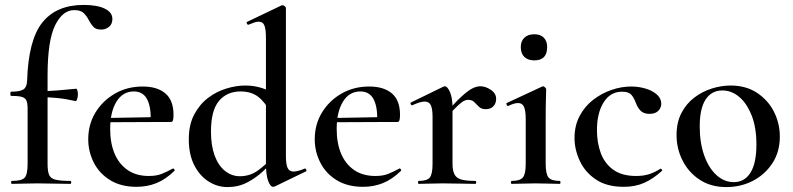

<svg xmlns="http://www.w3.org/2000/svg" viewBox="-20 -746 3218 779"><path d="M29 0Q25 0 25 -6Q25 -12 29 -12Q68 -12 80 -25Q92 -38 92 -81V-306Q92 -329 86.5 -339.5Q81 -350 66.5 -353.5Q52 -357 25 -357Q22 -357 22 -365.5Q22 -374 25 -374Q62 -374 75.5 -383.5Q89 -393 90 -418Q95 -584 152 -655Q209 -726 319 -726Q374 -726 405 -711Q436 -696 436 -669Q436 -648 422 -637Q408 -626 391 -626Q369 -626 359 -637Q349 -648 341 -663Q332 -681 319.5 -693Q307 -705 281 -705Q234 -705 203.5 -643Q173 -581 173 -439V-81Q173 -52 179 -37Q185 -22 205 -17Q225 -12 265 -12Q269 -12 269 -6Q269 0 265 0Q231 0 198.5 -1Q166 -2 131 -2Q103 -2 76.5 -1Q50 0 29 0ZM286 -336Q247 -345 211.5 -348.5Q176 -352 136 -352V-376Q175 -376 211.5 -379Q248 -382 289 -386Q292 -386 294 -379Q296 -372 296 -362Q296 -353 293 -344Q290 -335 286 -336Z M534 12Q471 12 427 -15Q383 -42 360.5 -86.5Q338 -131 338 -181Q338 -241 367 -289Q396 -337 446 -366Q496 -395 559 -395Q618 -395 651 -367Q684 -339 684 -280Q684 -267 682 -259Q680 -251 673 -251H591Q594 -309 577.5 -342Q561 -375 523 -375Q478 -375 452.5 -333.5Q427 -292 427 -223Q427 -165 445 -122.5Q463 -80 498 -56Q533 -32 584 -32Q615 -32 636 -40.5Q657 -49 681 -62Q683 -64 686.5 -60Q690 -56 688 -53Q652 -18 614.5 -3Q577 12 534 12ZM398 -250 397 -267 619 -271V-251Z M903 13Q861 13 825 -10.5Q789 -34 767.5 -77Q746 -120 746 -181Q746 -240 768 -281.5Q790 -323 824.5 -349Q859 -375 899 -387Q939 -399 975 -399Q1011 -399 1042 -389Q1073 -379 1098 -363L1079 -287Q1057 -330 1028.5 -352.5Q1000 -375 956 -375Q901 -375 868.5 -336.5Q836 -298 836 -212Q836 -155 851 -114.5Q866 -74 893 -52.5Q920 -31 953 -31Q994 -31 1026 -54Q1058 -77 1087 -109L1096 -101Q1075 -77 1046.5 -50.5Q1018 -24 982.5 -5.5Q947 13 903 13ZM1140 -714V-114Q1140 -79 1147 -64.5Q1154 -50 1171 -50Q1179 -50 1190.5 -53Q1202 -56 1216 -62Q1219 -64 1222 -58.5Q1225 -53 1222 -51L1094 11Q1091 12 1088 12Q1077 12 1068 -12Q1059 -36 1059 -82V-592Q1059 -626 1053 -642Q1047 -658 1029 -658Q1021 -658 1011 -654.5Q1001 -651 989 -646Q985 -644 982 -650Q979 -656 982 -657L1122 -724Q1124 -725 1126 -725Q1130 -725 1135 -721Q1140 -717 1140 -714Z M1453 12Q1390 12 1346 -15Q1302 -42 1279.5 -86.5Q1257 -131 1257 -181Q1257 -241 1286 -289Q1315 -337 1365 -366Q1415 -395 1478 -395Q1537 -395 1570 -367Q1603 -339 1603 -280Q1603 -267 1601 -259Q1599 -251 1592 -251H1510Q1513 -309 1496.5 -342Q1480 -375 1442 -375Q1397 -375 1371.5 -333.5Q1346 -292 1346 -223Q1346 -165 1364 -122.5Q1382 -80 1417 -56Q1452 -32 1503 -32Q1534 -32 1555 -40.5Q1576 -49 1600 -62Q1602 -64 1605.5 -60Q1609 -56 1607 -53Q1571 -18 1533.5 -3Q1496 12 1453 12ZM1317 -250 1316 -267 1538 -271V-251Z M1793 -271 1786 -283Q1824 -328 1850.5 -352.5Q1877 -377 1895 -386.5Q1913 -396 1929 -396Q1950 -396 1971.5 -381.5Q1993 -367 1993 -345Q1993 -327 1982 -315Q1971 -303 1951 -303Q1933 -303 1923 -313Q1913 -323 1904 -332Q1895 -341 1879 -341Q1871 -341 1862 -336.5Q1853 -332 1837 -317Q1821 -302 1793 -271ZM1679 0Q1676 0 1676 -6Q1676 -12 1679 -12Q1713 -12 1724 -26Q1735 -40 1735 -81V-272Q1735 -304 1728 -319Q1721 -334 1703 -334Q1694 -334 1681 -330Q1668 -326 1653 -319Q1649 -318 1646.5 -323.5Q1644 -329 1647 -330L1778 -394Q1783 -396 1785 -396Q1795 -396 1805.5 -373Q1816 -350 1816 -306V-81Q1816 -54 1824 -38.5Q1832 -23 1852 -17.5Q1872 -12 1908 -12Q1912 -12 1912 -6Q1912 0 1908 0Q1882 0 1848.5 -1Q1815 -2 1776 -2Q1749 -2 1723.5 -1Q1698 0 1679 0Z M2056 0Q2053 0 2053 -6Q2053 -12 2056 -12Q2090 -12 2101.5 -26Q2113 -40 2113 -81V-263Q2113 -297 2106 -312.5Q2099 -328 2082 -328Q2074 -328 2064 -325Q2054 -322 2042 -316Q2038 -315 2035.5 -321Q2033 -327 2036 -328L2180 -395Q2182 -396 2183 -396Q2187 -396 2191.5 -391.5Q2196 -387 2196 -384Q2196 -373 2195 -344Q2194 -315 2194 -264V-81Q2194 -40 2205.5 -26Q2217 -12 2251 -12Q2254 -12 2254 -6Q2254 0 2251 0Q2231 0 2206 -1Q2181 -2 2153 -2Q2126 -2 2100.5 -1Q2075 0 2056 0ZM2148 -501Q2122 -501 2107.5 -515Q2093 -529 2093 -555Q2093 -579 2107.5 -593Q2122 -607 2148 -607Q2173 -607 2186.5 -593Q2200 -579 2200 -555Q2200 -501 2148 -501Z M2511 12Q2442 12 2398 -17.5Q2354 -47 2332.5 -93Q2311 -139 2311 -186Q2311 -236 2331.5 -275Q2352 -314 2386 -340.5Q2420 -367 2460.5 -381Q2501 -395 2541 -395Q2570 -395 2598 -387Q2626 -379 2644.5 -363Q2663 -347 2663 -325Q2663 -309 2651 -296.5Q2639 -284 2615 -284Q2593 -284 2580.5 -295.5Q2568 -307 2560 -328Q2552 -350 2541 -362Q2530 -374 2504 -374Q2456 -374 2429 -330.5Q2402 -287 2402 -218Q2402 -167 2417.5 -125Q2433 -83 2468 -57.5Q2503 -32 2561 -32Q2590 -32 2612.5 -39Q2635 -46 2659 -61Q2661 -63 2664.5 -59Q2668 -55 2666 -53Q2631 -21 2594.5 -4.5Q2558 12 2511 12Z M2927 13Q2865 13 2820 -16Q2775 -45 2750 -93.5Q2725 -142 2725 -198Q2725 -250 2745 -288Q2765 -326 2797.5 -350.5Q2830 -375 2868.5 -387Q2907 -399 2944 -399Q3007 -399 3052 -369Q3097 -339 3120.5 -292Q3144 -245 3144 -192Q3144 -130 3114 -84Q3084 -38 3035 -12.5Q2986 13 2927 13ZM2957 -7Q3001 -7 3025 -45.5Q3049 -84 3049 -160Q3049 -229 3029.5 -278Q3010 -327 2979 -353Q2948 -379 2911 -379Q2867 -379 2843 -342.5Q2819 -306 2819 -233Q2819 -167 2837 -116Q2855 -65 2886.5 -36Q2918 -7 2957 -7Z"/></svg>

Font: Cormorant Garamond Light SemiBold
Style: Regular
Weight: 600
Version: Version 4.001